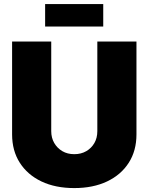

<svg xmlns="http://www.w3.org/2000/svg" viewBox="-20 -937 749 968"><path d="M354.5 11.2Q259.3 11.2 189 -22.2Q118.7 -55.7 79.8 -116.5Q41 -177.2 41 -259.3V-727.5H238.3V-275.9Q238.3 -242.2 253.4 -216.1Q268.6 -189.9 294.4 -174.8Q320.3 -159.7 354.5 -159.7Q388.7 -159.7 414.8 -174.8Q440.9 -189.9 455.8 -215.8Q470.7 -241.7 470.7 -275.9V-727.5H668V-259.3Q668 -177.2 629.2 -116.5Q590.3 -55.7 519.8 -22.2Q449.2 11.2 354.5 11.2ZM500.5 -916.5V-803.2H207.5V-916.5Z"/></svg>

Font: Inter 28pt Black
Style: Regular
Weight: 900
Designer: Rasmus Andersson
Foundry: rsms
Version: Version 4.001;git-66647c0bb